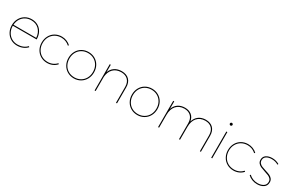

<svg xmlns="http://www.w3.org/2000/svg" viewBox="151 -1983 4939 3274"><g transform="rotate(30 2620.0 -346.0)"><path d="M483.9 -95.2 498 -81.1Q461.9 -42 410.9 -21Q359.9 0 300.8 0Q230 0 173.6 -33.4Q117.2 -66.9 84.5 -126Q51.8 -185.1 51.8 -258.8Q51.8 -333 84.5 -392.1Q117.2 -451.2 173.6 -484.1Q230 -517.1 300.8 -517.1Q371.6 -517.1 426.3 -484.1Q481 -451.2 511 -392.1Q541 -333 541 -258.8H71.8Q71.8 -189.9 101.3 -135.5Q130.9 -81.1 182.9 -50.5Q234.9 -20 300.8 -20Q356.9 -20 404.5 -39.6Q452.1 -59.1 483.9 -95.2ZM73.2 -278.8H521Q514.2 -377 455.1 -437Q396 -497.1 300.8 -497.1Q238.8 -497.1 188.5 -469.5Q138.2 -441.9 107.7 -392.3Q77.1 -342.8 73.2 -278.8Z M1067.9 -448.2 1054.7 -434.1Q985.8 -497.1 892.1 -497.1Q826.2 -497.1 772.9 -466.6Q719.7 -436 689.7 -382.1Q659.7 -328.1 659.7 -258.8Q659.7 -189.9 689.7 -135.5Q719.7 -81.1 772.7 -50.5Q825.7 -20 892.1 -20Q945.3 -20 989.5 -39.6Q1033.7 -59.1 1065.9 -95.2L1079.1 -81.1Q1044.9 -42 996.3 -21Q947.8 0 892.1 0Q821.3 0 763.7 -33.4Q706.1 -66.9 673.3 -126Q640.6 -185.1 640.6 -258.8Q640.6 -333 673.3 -392.1Q706.1 -451.2 763.4 -484.1Q820.8 -517.1 892.1 -517.1Q942.9 -517.1 988.3 -499Q1033.7 -481 1067.9 -448.2Z M1669.9 -258.8Q1669.9 -184.6 1637.2 -125.7Q1604.5 -66.9 1547.1 -33.4Q1489.7 0 1418.9 0Q1348.1 0 1290.5 -33.4Q1232.9 -66.9 1200.2 -126Q1167.5 -185.1 1167.5 -258.8Q1167.5 -333 1200.2 -392.1Q1232.9 -451.2 1290.3 -484.1Q1347.7 -517.1 1418.9 -517.1Q1489.7 -517.1 1547.1 -484.1Q1604.5 -451.2 1637.2 -392.1Q1669.9 -333 1669.9 -258.8ZM1187.5 -258.8Q1187.5 -189.9 1217 -135.5Q1246.6 -81.1 1299.6 -50.5Q1352.5 -20 1418.9 -20Q1484.9 -20 1537.8 -50.5Q1590.8 -81.1 1620.4 -135.5Q1649.9 -189.9 1649.9 -258.8Q1649.9 -327.6 1620.4 -381.8Q1590.8 -436 1537.8 -466.6Q1484.9 -497.1 1418.9 -497.1Q1352.5 -497.1 1299.6 -466.6Q1246.6 -436 1217 -382.1Q1187.5 -328.1 1187.5 -258.8Z M2272.5 -313V0H2252.4V-313Q2252.4 -399.9 2204.1 -448.5Q2155.8 -497.1 2069.8 -497.1Q1973.6 -495.1 1916.7 -438Q1859.9 -380.9 1851.6 -280.8V0H1831.5V-517.1H1851.6V-371.1Q1876.5 -439.9 1932.6 -478Q1988.8 -516.1 2069.8 -517.1Q2165.5 -517.1 2219 -463.1Q2272.5 -409.2 2272.5 -313Z M2919.4 -258.8Q2919.4 -184.6 2886.7 -125.7Q2854 -66.9 2796.6 -33.4Q2739.3 0 2668.5 0Q2597.7 0 2540 -33.4Q2482.4 -66.9 2449.7 -126Q2417 -185.1 2417 -258.8Q2417 -333 2449.7 -392.1Q2482.4 -451.2 2539.8 -484.1Q2597.2 -517.1 2668.5 -517.1Q2739.3 -517.1 2796.6 -484.1Q2854 -451.2 2886.7 -392.1Q2919.4 -333 2919.4 -258.8ZM2437 -258.8Q2437 -189.9 2466.6 -135.5Q2496.1 -81.1 2549.1 -50.5Q2602.1 -20 2668.5 -20Q2734.4 -20 2787.4 -50.5Q2840.3 -81.1 2869.9 -135.5Q2899.4 -189.9 2899.4 -258.8Q2899.4 -327.6 2869.9 -381.8Q2840.3 -436 2787.4 -466.6Q2734.4 -497.1 2668.5 -497.1Q2602.1 -497.1 2549.1 -466.6Q2496.1 -436 2466.6 -382.1Q2437 -328.1 2437 -258.8Z M3924.3 -313V0H3904.3V-313Q3904.3 -399.9 3857.2 -448.5Q3810.1 -497.1 3726.1 -497.1Q3625 -495.1 3569.1 -430.7Q3513.2 -366.2 3513.2 -252.9V0H3493.2V-313Q3493.2 -399.9 3445.6 -448.5Q3397.9 -497.1 3314 -497.1Q3213.9 -495.1 3157.5 -430.7Q3101.1 -366.2 3101.1 -252.9V0H3081.1V-517.1H3101.1V-369.1Q3125 -439 3180.2 -477.5Q3235.4 -516.1 3315.4 -517.1Q3396.5 -517.1 3447.3 -475.6Q3498 -434.1 3510.3 -358.9Q3533.2 -434.1 3588.6 -475.1Q3644 -516.1 3726.1 -517.1Q3820.3 -517.1 3872.3 -463.1Q3924.3 -409.2 3924.3 -313Z M4127 0V-517.1H4147V0ZM4163.1 -666Q4163.1 -656.2 4155.5 -648.2Q4147.9 -640.1 4136.7 -640.1Q4127 -640.1 4118.9 -647.9Q4110.8 -655.8 4110.8 -666Q4110.8 -677.2 4118.9 -684.6Q4127 -691.9 4136.7 -691.9Q4147.9 -691.9 4155.5 -684.3Q4163.1 -676.8 4163.1 -666Z M4735.8 -448.2 4722.7 -434.1Q4653.8 -497.1 4560.1 -497.1Q4494.1 -497.1 4440.9 -466.6Q4387.7 -436 4357.7 -382.1Q4327.6 -328.1 4327.6 -258.8Q4327.6 -189.9 4357.7 -135.5Q4387.7 -81.1 4440.7 -50.5Q4493.7 -20 4560.1 -20Q4613.3 -20 4657.5 -39.6Q4701.7 -59.1 4733.9 -95.2L4747.1 -81.1Q4712.9 -42 4664.3 -21Q4615.7 0 4560.1 0Q4489.3 0 4431.6 -33.4Q4374 -66.9 4341.3 -126Q4308.6 -185.1 4308.6 -258.8Q4308.6 -333 4341.3 -392.1Q4374 -451.2 4431.4 -484.1Q4488.8 -517.1 4560.1 -517.1Q4610.8 -517.1 4656.2 -499Q4701.7 -481 4735.8 -448.2Z M5173.3 -480 5163.6 -462.9Q5110.4 -497.1 5036.6 -497.1Q4972.7 -497.1 4932.1 -470.9Q4891.6 -444.8 4891.6 -395Q4891.6 -359.9 4911.1 -337.9Q4930.7 -315.9 4959 -304Q4987.3 -292 5038.6 -275.9Q5092.8 -259.8 5125.2 -245.4Q5157.7 -231 5180.2 -203.9Q5202.6 -176.8 5202.6 -133.8Q5202.6 -67.9 5152.1 -33.9Q5101.6 0 5028.3 0Q4974.1 0 4925.8 -19Q4877.4 -38.1 4843.3 -71.8L4856.4 -86.9Q4889.6 -54.7 4933.6 -37.4Q4977.5 -20 5028.3 -20Q5094.2 -20 5138.4 -49.1Q5182.6 -78.1 5182.6 -132.8Q5182.6 -168 5162.6 -190.4Q5142.6 -212.9 5113 -225.8Q5083.5 -238.8 5033.7 -253.9Q4980.5 -271 4948 -285.4Q4915.5 -299.8 4893.6 -325.9Q4871.6 -352.1 4871.6 -393.1Q4871.6 -454.1 4918 -485.6Q4964.4 -517.1 5035.6 -517.1Q5109.4 -517.1 5173.3 -480Z"/></g></svg>

Font: Montserrat
Style: Thin
Weight: 250
Designer: Julieta Ulanovsky
Foundry: Julieta Ulanovsky
Version: Version 1.000;PS 002.000;hotconv 1.0.70;makeotf.lib2.5.58329